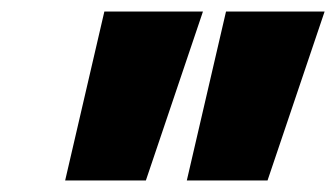

<svg xmlns="http://www.w3.org/2000/svg" viewBox="-20 -724 583 333"><path d="M543 -704 444 -411H304L372 -704ZM332 -704 233 -411H93L161 -704Z"/></svg>

Font: Prodigy Sans ExtraBold
Style: Italic
Weight: 800
Italic angle: -13°
Designer: Wei Huang
Foundry: Wei Huang
Version: Version 1.003; ttfautohint (v1.8.3)